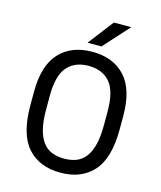

<svg xmlns="http://www.w3.org/2000/svg" viewBox="-131 -994 921 1096"><g transform="rotate(15 330.0 -446.5)"><path d="M330 7Q206 7 136 -71Q66 -149 66 -320V-400Q66 -555 136 -631Q206 -707 330 -707Q454 -707 524 -631Q594 -555 594 -400V-320Q594 -149 524 -71Q454 7 330 7ZM330 -76Q371 -76 402.5 -88.5Q434 -101 456 -130Q478 -159 489.5 -205.5Q501 -252 501 -320V-400Q501 -521 456 -572.5Q411 -624 330 -624Q249 -624 204 -572.5Q159 -521 159 -400V-320Q159 -252 170.5 -205.5Q182 -159 204 -130Q226 -101 258 -88.5Q290 -76 330 -76ZM404 -900H507L371 -750H289Z"/></g></svg>

Font: Golos UI VF
Style: Regular
Weight: 400
Designer: A.Korolkova, Vitaly Kuzmin
Foundry: ParaType Ltd
Version: Version 2.000